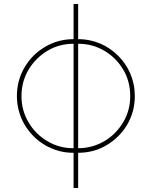

<svg xmlns="http://www.w3.org/2000/svg" viewBox="-20 -747 753 953"><path d="M367.9 186.1H345.2V11.4Q305.8 11.7 269.7 1.4Q233.7 -8.9 202.4 -27.3Q171.2 -45.8 145.6 -71.7Q120 -97.7 101.7 -128.9Q83.5 -160.2 73.7 -196Q63.9 -231.9 63.9 -269.9Q63.9 -348.4 101.9 -412.6Q139.2 -476.6 203.8 -514.6Q268.1 -552.6 345.2 -552.6V-727.3H367.9V-552.6Q398.4 -552.6 426.3 -546.7Q454.2 -540.8 479.2 -530Q504.3 -519.2 526.1 -503.9Q547.9 -488.6 566.8 -470.2Q585.2 -451.3 600.5 -429.3Q615.8 -407.3 626.6 -382.1Q637.4 -356.9 643.3 -328.8Q649.1 -300.8 649.1 -269.9Q649.1 -191.4 610.8 -127.5Q573.2 -64.3 508.9 -26.3Q445.7 11.4 367.9 11.4ZM345.2 -11.4V-529.8Q273.8 -529.8 215.2 -494.7Q156.6 -459.5 121.4 -400.6Q86.6 -341.6 86.6 -269.9Q86.6 -198.5 121.8 -139.9Q156.2 -80.6 215.6 -46.2Q273.8 -11.4 343 -11.4ZM367.9 -11.4Q405.2 -11.4 438.4 -21Q471.6 -30.5 500 -47.6Q528.4 -64.6 551.5 -88.2Q574.6 -111.9 591.6 -140.3Q626.4 -199.2 626.4 -269.9Q626.4 -343.4 591.3 -402Q556.5 -460.6 497.2 -495.4Q438.9 -529.8 367.9 -529.8Z"/></svg>

Font: Linik Sans Thin
Style: Regular
Weight: 100
Designer: Fonts by Rasmus Andersson / Changes by Cristiano Sobral with parts from Marc Monis
Foundry: rsms
Version: Version 3.020; ttfautohint (v1.6)